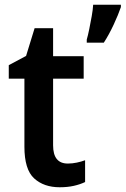

<svg xmlns="http://www.w3.org/2000/svg" viewBox="-20 -780 530 810"><path d="M266 -90Q285 -90 304 -94Q323 -98 339 -104V-12Q318 -2 291.5 4Q265 10 232 10Q165 10 124 -27.5Q83 -65 83 -161V-448H17V-505L90 -544L126 -661H204V-543H333V-448H204V-167Q204 -90 266 -90ZM490 -750Q479 -718 459.5 -676Q440 -634 418 -600H346V-613Q351 -630 356.5 -657Q362 -684 367 -712Q372 -740 373 -760H490Z"/></svg>

Font: Noto Sans Khmer UI SemiCondensed SemiBold
Style: Regular
Weight: 600
Width: 4
Designer: Danh Hong and the Monotype Design Team
Foundry: Monotype Imaging Inc.
Version: Version 2.002; ttfautohint (v1.8.4.7-5d5b)